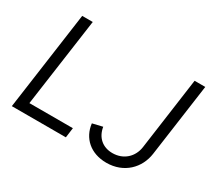

<svg xmlns="http://www.w3.org/2000/svg" viewBox="-143 -997 1388 1262"><g transform="rotate(30 551.5 -366.5)"><path d="M51 0H461L471 -75H141L235 -745H155ZM563 -165C575 -60 655 12 774 12C908 12 996 -79 1012 -193L1089 -745H1008L932 -197C921 -120 862 -63 777 -63C704 -63 651 -107 639 -183Z"/></g></svg>

Font: Mluvka
Style: Italic
Weight: 400
Italic angle: -8°
Designer: Modified by Jiří Krblich, Original typeface by Gumpita Rahayu
Foundry: Gumpita Rahayu & Jiří Krblich
Version: Version 2.000;Glyphs 3.1.1 (3134)